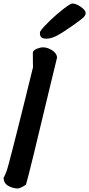

<svg xmlns="http://www.w3.org/2000/svg" viewBox="-20 -1043 505 1087"><path d="M390 -1023Q411 -1023 438 -1004Q465 -985 465 -969Q465 -956 451 -943Q437 -930 394 -900Q333 -857 301 -840.5Q269 -824 243 -824Q224 -824 215 -831Q206 -838 206 -855Q206 -863 209 -867Q223 -888 262.5 -926Q302 -964 340.5 -993.5Q379 -1023 390 -1023ZM261 -544Q148 -69 128 -1Q126 5 107.5 14.5Q89 24 82 24Q54 24 28 10Q2 -4 0 -35Q1 -37 10 -56Q19 -75 28 -110Q51 -196 80.5 -314Q110 -432 120 -472L167 -663Q166 -671 166 -746Q169 -759 188.5 -767Q208 -775 224 -775Q249 -775 275.5 -758Q302 -741 303 -717Z"/></svg>

Font: Sriracha
Style: Regular
Weight: 400
Designer: Suppakit Chalermlarp
Version: Version 1.002g